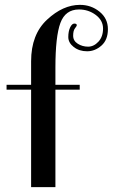

<svg xmlns="http://www.w3.org/2000/svg" viewBox="-20 -770 464 790"><path d="M208 -401V0H108V-401H7V-421H108V-518Q108 -628 173.5 -689Q239 -750 309 -750Q355 -750 389.5 -722Q424 -694 424 -650Q424 -606 397.5 -582.5Q371 -559 338.5 -559Q306 -559 283.5 -576.5Q261 -594 261 -617.5Q261 -641 268.5 -657Q276 -673 286 -673Q296 -673 296 -666Q296 -663 288.5 -653.5Q281 -644 281 -623Q281 -602 300 -590Q319 -578 342.5 -578Q366 -578 385 -598.5Q404 -619 404 -652.5Q404 -686 374 -708.5Q344 -731 305 -731Q249 -731 228.5 -675.5Q208 -620 208 -492V-421H308V-401Z"/></svg>

Font: Spirax
Style: Regular
Weight: 400
Designer: Brenda Gallo (gbrenda1987@gmail.com)
Foundry: Brenda Gallo
Version: Version 1.002